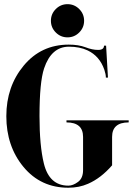

<svg xmlns="http://www.w3.org/2000/svg" viewBox="-20 -879 645 904"><path d="M242.7 -726.1Q219.7 -749 219.7 -781.2Q219.7 -813.5 242.7 -836.4Q265.6 -859.4 297.9 -859.4Q330.1 -859.4 353 -836.4Q376 -813.5 376 -781.2Q376 -749 353 -726.1Q330.1 -703.1 297.9 -703.1Q265.6 -703.1 242.7 -726.1ZM301.8 -4.9Q323.7 -4.9 347.4 -22.5Q371.1 -40 371.1 -78.1V-234.4Q371.1 -302.7 293 -302.7V-312.5H585.9V-302.7Q507.8 -302.7 507.8 -234.4V-100.6Q455.1 -40 394.5 -13.7Q352.5 4.9 301.8 4.9Q171.9 4.9 90.8 -92.8Q9.8 -190.4 9.8 -332Q9.8 -471.7 91.8 -570.3Q173.8 -668.9 303.7 -668.9Q349.6 -668.9 383.3 -656.2Q414.6 -644 441.9 -644Q469.7 -644 469.7 -664.1H479.5L488.3 -513.7H478.5Q478.5 -529.3 471.2 -550.8Q449.2 -614.7 392.6 -641.6Q355.5 -659.2 304.7 -659.2Q221.7 -659.2 187.5 -556.6Q166 -491.7 166 -332Q166 -193.4 186.5 -109.4Q211.9 -4.9 301.8 -4.9Z"/></svg>

Font: spinweradC
Style: Bold
Weight: 700
Width: 7
Version: Version 0.3